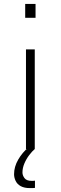

<svg xmlns="http://www.w3.org/2000/svg" viewBox="-20 -763 311 983"><path d="M109 -672V-743H162V-672ZM113 0V-510H158V0ZM133 200Q104 200 86 190Q68 180 60 163Q52 146 52 129Q52 91 73 54.5Q94 18 127 -10L158 0Q145 11 130 30.5Q115 50 105 73.5Q95 97 95 120Q95 135 105.5 149Q116 163 142 163Q145 163 149 163Q153 163 159 162V199Q152 200 146.5 200Q141 200 133 200Z"/></svg>

Font: Saira Expanded ExtraLight
Style: Regular
Weight: 250
Width: 7
Designer: Hector Gatti with collaboration of the Omnibus-Type team
Foundry: Omnibus-Type
Version: Version 1.101